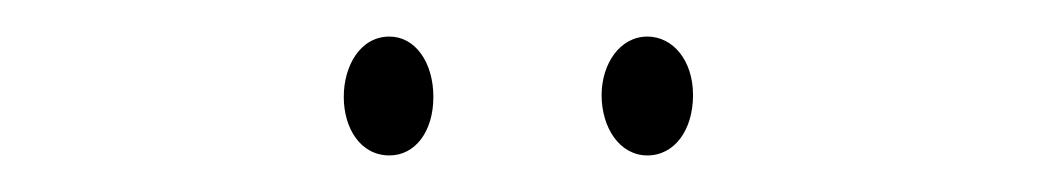

<svg xmlns="http://www.w3.org/2000/svg" viewBox="-20 -716 568 105"><path d="M168 -663C168 -646 177 -631 193 -631C207 -631 217 -644 217 -663C217 -682 207 -696 193 -696C177 -696 168 -680 168 -663ZM309 -664C309 -646 319 -631 334 -631C349 -631 359 -645 359 -664C359 -683 348 -696 334 -696C319 -696 309 -681 309 -664Z"/></svg>

Font: Noto Sans Gurmukhi UI ExtraCondensed Thin
Style: Regular
Weight: 100
Width: 2
Designer: Jelle Bosma - Monotype Design Team
Foundry: Monotype Imaging Inc.
Version: Version 2.004